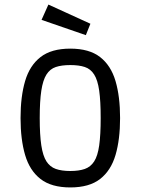

<svg xmlns="http://www.w3.org/2000/svg" viewBox="-20 -808 616 841"><path d="M288 13Q205 13 157.5 -24Q110 -61 90 -129Q70 -197 70 -291Q70 -385 90 -453Q110 -521 157.5 -558Q205 -595 288 -595Q371 -595 418.5 -558Q466 -521 486 -453Q506 -385 506 -291Q506 -197 486 -129Q466 -61 418.5 -24Q371 13 288 13ZM288 -59Q326 -59 351.5 -68Q377 -77 392.5 -101Q408 -125 414.5 -171Q421 -217 421 -291Q421 -365 414.5 -411Q408 -457 392.5 -481.5Q377 -506 351.5 -514.5Q326 -523 288 -523Q250 -523 224.5 -514.5Q199 -506 183.5 -481.5Q168 -457 161 -411Q154 -365 154 -291Q154 -217 161 -171Q168 -125 183.5 -101Q199 -77 224.5 -68Q250 -59 288 -59ZM356 -654 162 -721 192 -788 376 -704Z"/></svg>

Font: Ruda
Style: Regular
Weight: 400
Designer: Mariela Monsalve and Angelina Sanchez
Foundry: Mariela Monsalve and Angelina Sanchez
Version: Version 2.000